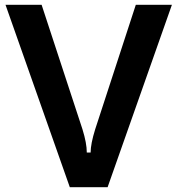

<svg xmlns="http://www.w3.org/2000/svg" viewBox="-20 -783 742 803"><path d="M272 0 3 -763H154L325 -242Q343 -184 343 -145H359Q359 -181 378 -242L548 -763H699L430 0Z"/></svg>

Font: Open Sauce Sans
Style: Bold
Weight: 700
Designer: Alfredo Marco Pradil
Foundry: Creative Sauce Fz LLC
Version: Version 1.477